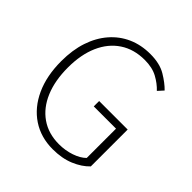

<svg xmlns="http://www.w3.org/2000/svg" viewBox="-197 -895 1061 1061"><g transform="rotate(45 333.5 -364.0)"><path d="M372 13Q279 13 209 -33.5Q139 -80 100 -165Q61 -250 61 -365Q61 -452 84 -521Q107 -590 150 -639.5Q193 -689 251.5 -715Q310 -741 382 -741Q456 -741 503.5 -712.5Q551 -684 580 -654L551 -622Q523 -652 482.5 -674Q442 -696 383 -696Q299 -696 238 -655.5Q177 -615 144.5 -541Q112 -467 112 -366Q112 -264 143.5 -189Q175 -114 234.5 -72.5Q294 -31 377 -31Q426 -31 470 -46Q514 -61 539 -86V-315H365V-357H588V-69Q554 -33 499 -10Q444 13 372 13Z"/></g></svg>

Font: Noto Sans SC ExtraLight
Style: Regular
Weight: 250
Designer: Ryoko NISHIZUKA 西塚涼子 (kana, bopomofo & ideographs); Paul D. Hunt (Latin, Greek & Cyrillic); Sandoll Communications 산돌커뮤니
Foundry: Adobe
Version: Version 2.004-H2;hotconv 1.0.118;makeotfexe 2.5.65603